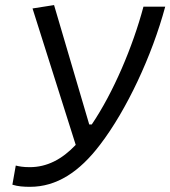

<svg xmlns="http://www.w3.org/2000/svg" viewBox="-20 -719 665 749"><path d="M97.2 9.8C200.7 9.8 289.6 -47.9 370.6 -154.8C474.1 -290 573.2 -502 624.5 -692.9H539.6C498 -536.6 421.9 -357.4 337.9 -233.4H328.1L190.9 -699.2L106.9 -686L275.4 -153.8C221.2 -96.7 162.6 -66.9 96.2 -66.9C69.8 -66.9 55.2 -69.8 41.5 -73.2L28.3 1.5C50.3 8.3 72.3 9.8 97.2 9.8Z"/></svg>

Font: Cascadia Code PL SemiLight
Style: Italic
Weight: 350
Italic angle: -10°
Monospace: yes
Designer: Aaron Bell
Foundry: Saja Typeworks
Version: Version 2404.023